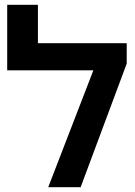

<svg xmlns="http://www.w3.org/2000/svg" viewBox="-20 -780 564 800"><path d="M369 -487H10V-760H138V-600H508V-515L316 0H181Z"/></svg>

Font: Noto Sans Hebrew Cond
Style: Bold
Weight: 700
Width: 2
Designer: Monotype Design Team
Foundry: Monotype Imaging Inc.
Version: Version 1.000